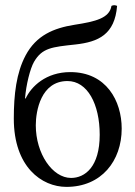

<svg xmlns="http://www.w3.org/2000/svg" viewBox="-20 -721 529 751"><path d="M34 -257C34 -68 143 10 240 10C377 10 456 -92 456 -218C456 -326 396 -439 255 -439C160 -439 102 -383 80 -335L78 -337C82 -389 98 -453 113 -479C145 -534 183 -537 275 -547C365 -557 429 -586 438 -698C431 -701 424 -702 416 -698C408 -650 355 -637 271 -624C190 -611 122 -583 80 -504C44 -436 34 -352 34 -257ZM120 -231C120 -287 140 -404 244 -404C322 -404 370 -314 370 -194C370 -68 312 -25 258 -25C185 -25 120 -120 120 -231Z"/></svg>

Font: Libertinus Math
Style: Regular
Weight: 400
Designer: Philipp H. Poll, Khaled Hosny
Foundry: Caleb Maclennan
Version: Version 7.050;RELEASE